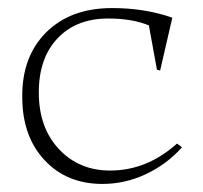

<svg xmlns="http://www.w3.org/2000/svg" viewBox="-20 -436 504 476"><path d="M431.2 -70.8Q393.1 -28.3 341.6 -4.2Q290 20 233.9 20Q145.5 20 90.6 -38.8Q35.6 -97.7 35.2 -193.8Q33.7 -294.9 94.2 -355.5Q154.8 -416 257.8 -416Q339.4 -416 407.2 -392.1L377 -261.2L369.1 -263.2L349.1 -373Q308.1 -390.1 248 -390.1Q168.9 -390.1 122.3 -340.6Q75.7 -291 76.2 -205.1Q76.7 -118.7 126.5 -65.9Q176.3 -13.2 252.9 -13.2Q344.2 -13.2 418.9 -80.1Z"/></svg>

Font: Halibut Thin
Style: Regular
Weight: 250
Designer: Matteo Maggi
Foundry: Collletttivo
Version: Version 3.080 | FøM Fix